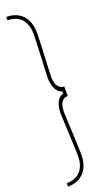

<svg xmlns="http://www.w3.org/2000/svg" viewBox="-190 -831 591 1063"><g transform="rotate(-20 105.0 -300.0)"><path d="M10 200V180Q45 180 69.5 165.8Q94 151.5 107 124.5Q120 97.5 120 59Q120 45.5 119 17.8Q118 -10 116.5 -43.8Q115 -77.5 113.5 -109.8Q112 -142 111 -165.2Q110 -188.5 110 -195Q110 -235.5 123.5 -261.8Q137 -288 160 -293V-307Q137 -312.5 123.5 -338.5Q110 -364.5 110 -405Q110 -411.5 111 -434.8Q112 -458 113.5 -490.2Q115 -522.5 116.5 -556.2Q118 -590 119 -617.8Q120 -645.5 120 -659Q120 -697.5 107 -724.5Q94 -751.5 69.5 -765.8Q45 -780 10 -780V-800Q50.5 -800 79.8 -783Q109 -766 124.5 -734.2Q140 -702.5 140 -659Q140 -645 139 -617.2Q138 -589.5 136.5 -555.8Q135 -522 133.5 -489.8Q132 -457.5 131 -434.2Q130 -411 130 -405Q130 -364.5 144 -346.8Q158 -329 178 -328H180V-272H178Q157 -272 143.5 -253.8Q130 -235.5 130 -195Q130 -189 131 -165.8Q132 -142.5 133.5 -110.2Q135 -78 136.5 -44.2Q138 -10.5 139 17.2Q140 45 140 59Q140 102.5 124.5 134Q109 165.5 79.8 182.8Q50.5 200 10 200Z"/></g></svg>

Font: Big Shoulders Display SC Thin
Style: Regular
Weight: 100
Designer: Patric King
Foundry: XO Type Co
Version: Version 2.002